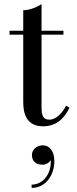

<svg xmlns="http://www.w3.org/2000/svg" viewBox="-20 -610 376 938"><path d="M319.5 -83.5 303 -94C285 -58.5 254 -25.5 222.5 -25.5C194 -25.5 183 -38 183 -88V-440.5H290V-460H183V-590C163 -575.5 123.5 -560 93.5 -560V-460H26.5V-440.5H93.5V-111.5C93.5 -56.5 108.5 7 190.5 7C254 7 293 -29.5 319.5 -83.5ZM136 147.5C136 173.5 152 194.5 186.5 194.5C206 194.5 221 184 228 172.5C231.5 237 192 292 134.5 292V308C206.5 308 245.5 241.5 245.5 177.5C245.5 127 221 100 189.5 100C159 100 136 121 136 147.5Z"/></svg>

Font: Bodoni* 11
Style: Regular
Weight: 400
Version: Version 2.3